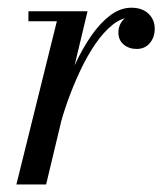

<svg xmlns="http://www.w3.org/2000/svg" viewBox="-20 -490 445 510"><path d="M23.5 0 131 -433.5H55.5V-460H212.5L102.5 0ZM121.5 -144.5Q130.5 -187 145.2 -232.2Q160 -277.5 179.8 -319.8Q199.5 -362 223 -395.8Q246.5 -429.5 273.2 -449.5Q300 -469.5 329 -469.5Q357.5 -469.5 374.2 -453.8Q391 -438 391 -413.5Q391 -391 378 -375.5Q365 -360 343 -360Q322.5 -360 308.5 -371.8Q294.5 -383.5 294.5 -403.5Q294.5 -423.5 307.8 -437.8Q321 -452 343.5 -452Q365 -452 377.5 -442.2Q390 -432.5 390 -413.5H363.5Q363.5 -426 355 -435Q346.5 -444 330 -444Q304 -444 279.5 -424.5Q255 -405 233 -372.8Q211 -340.5 192.5 -301Q174 -261.5 159.5 -220.8Q145 -180 136.5 -144.5Z"/></svg>

Font: Bodoni Moda 9pt
Style: Italic
Weight: 400
Italic angle: -13°
Designer: Owen Earl
Foundry: indestructible type
Version: Version 2.005